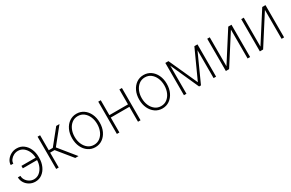

<svg xmlns="http://www.w3.org/2000/svg" viewBox="135 -1677 4267 2813"><g transform="rotate(-30 2269.0 -270.5)"><path d="M245.1 -510.3Q206.5 -510.3 172.1 -492.4Q137.7 -474.6 116.2 -445.6Q94.7 -416.5 94.7 -382.3H51.3Q51.8 -427.7 79.3 -466.3Q106.9 -504.9 151.1 -528.3Q195.3 -551.8 245.1 -551.3Q311.5 -551.8 361.1 -514.9Q410.6 -478 438 -416.7Q465.3 -355.5 465.3 -281.7V-262.2Q465.3 -188.5 437.7 -126.5Q410.2 -64.5 360.6 -27.3Q311 9.8 245.1 9.8Q192.9 9.8 148.7 -14.9Q104.5 -39.6 78.1 -81.5Q51.8 -123.5 51.3 -174.3H94.7Q94.7 -136.2 115.7 -103.8Q136.7 -71.3 170.9 -51.3Q205.1 -31.2 245.1 -31.2Q297.4 -31.2 337.2 -63.2Q377 -95.2 399.7 -147.9Q422.4 -200.7 421.9 -262.2V-281.7Q422.4 -343.8 399.7 -395.5Q377 -447.3 337.2 -478.8Q297.4 -510.3 245.1 -510.3ZM440.4 -293.9V-252.9H180.7V-293.9Z M599.6 0V-545.9H642.1V-292.5H710.9L915 -545.9H970.2L752.9 -275.9L977.1 0H921.9L717.3 -251.5H642.1V0Z M1258.8 11.7Q1191.4 11.7 1138.7 -24.9Q1085.9 -61.5 1055.7 -125.2Q1025.4 -189 1025.4 -271Q1025.4 -353 1055.7 -416.7Q1085.9 -480.5 1138.7 -516.8Q1191.4 -553.2 1258.8 -553.2Q1326.2 -553.2 1378.9 -516.8Q1431.6 -480.5 1461.9 -416.5Q1492.2 -352.5 1492.2 -271Q1492.2 -189 1461.9 -125.2Q1431.6 -61.5 1379.2 -24.9Q1326.7 11.7 1258.8 11.7ZM1258.8 -28.3Q1316.4 -28.3 1359.1 -60.8Q1401.9 -93.3 1425.5 -148.2Q1449.2 -203.1 1449.2 -271Q1449.2 -338.4 1425.3 -393.3Q1401.4 -448.2 1358.9 -480.7Q1316.4 -513.2 1258.8 -513.2Q1202.1 -513.2 1159.2 -480.7Q1116.2 -448.2 1092.3 -393.3Q1068.4 -338.4 1068.4 -271Q1068.4 -203.1 1092.3 -148.2Q1116.2 -93.3 1158.9 -60.8Q1201.7 -28.3 1258.8 -28.3Z M1997.1 -293.5V-252.4H1656.7V-293.5ZM1668.5 -545.9V0H1626V-545.9ZM2026.4 -545.9V0H1983.4V-545.9Z M2393.6 11.7Q2326.2 11.7 2273.4 -24.9Q2220.7 -61.5 2190.4 -125.2Q2160.2 -189 2160.2 -271Q2160.2 -353 2190.4 -416.7Q2220.7 -480.5 2273.4 -516.8Q2326.2 -553.2 2393.6 -553.2Q2460.9 -553.2 2513.7 -516.8Q2566.4 -480.5 2596.7 -416.5Q2627 -352.5 2627 -271Q2627 -189 2596.7 -125.2Q2566.4 -61.5 2513.9 -24.9Q2461.4 11.7 2393.6 11.7ZM2393.6 -28.3Q2451.2 -28.3 2493.9 -60.8Q2536.6 -93.3 2560.3 -148.2Q2584 -203.1 2584 -271Q2584 -338.4 2560.1 -393.3Q2536.1 -448.2 2493.7 -480.7Q2451.2 -513.2 2393.6 -513.2Q2336.9 -513.2 2293.9 -480.7Q2251 -448.2 2227.1 -393.3Q2203.1 -338.4 2203.1 -271Q2203.1 -203.1 2227.1 -148.2Q2251 -93.3 2293.7 -60.8Q2336.4 -28.3 2393.6 -28.3Z M3032.2 -63 3252 -545.9H3295.4L3048.8 0H3016.6L2771.5 -545.9H2813.5ZM2803.2 -545.9V0H2760.7V-545.9ZM3262.2 0V-545.9H3304.7V0Z M3512.2 -56.2 3825.2 -545.9H3879.9V0H3837.4V-488.8L3524.9 0H3469.7V-545.9H3512.2Z M4087.4 -56.2 4400.4 -545.9H4455.1V0H4412.6V-488.8L4100.1 0H4044.9V-545.9H4087.4Z"/></g></svg>

Font: Inter Tight ExtraLight
Style: Regular
Weight: 250
Designer: Rasmus Andersson
Foundry: rsms
Version: Version 3.004